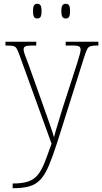

<svg xmlns="http://www.w3.org/2000/svg" viewBox="-20 -757 541 1017"><path d="M47 215Q98 215 129 204.5Q160 194 180 169.5Q200 145 216 104.5Q232 64 253 4L84 -463Q75 -488 68.5 -499.5Q62 -511 49.5 -513.5Q37 -516 11 -516H9V-536H172V-516H155Q122 -516 113.5 -511Q105 -506 105 -495Q105 -486 111.5 -467.5Q118 -449 132 -413L202 -217Q220 -165 238.5 -113.5Q257 -62 266 -30Q274 -61 285.5 -98Q297 -135 311 -182L389 -423Q396 -447 401.5 -465.5Q407 -484 407 -495Q407 -505 399.5 -510.5Q392 -516 359 -516H328V-536H501V-516H497Q472 -516 460 -512.5Q448 -509 441.5 -496Q435 -483 426 -455L282 1Q258 75 238 122Q218 169 194 194.5Q170 220 135.5 230Q101 240 48 240H47ZM328 -659Q317 -659 311 -667Q305 -675 305 -698Q305 -721 311 -729Q317 -737 328 -737Q340 -737 345.5 -729Q351 -721 351 -698Q351 -675 345.5 -667Q340 -659 328 -659ZM177 -659Q166 -659 160.5 -667Q155 -675 155 -698Q155 -721 160.5 -729Q166 -737 177 -737Q189 -737 194.5 -729Q200 -721 200 -698Q200 -675 194.5 -667Q189 -659 177 -659Z"/></svg>

Font: Noto Serif Tamil SemiCondensed Thin
Style: Italic
Weight: 100
Width: 4
Italic angle: -12°
Designer: Indian Type Foundry, Tom Grace, and the Monotype Design Team
Foundry: Monotype Imaging Inc.
Version: Version 2.003; ttfautohint (v1.8.4.7-5d5b)